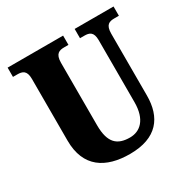

<svg xmlns="http://www.w3.org/2000/svg" viewBox="-163 -863 1006 1022"><g transform="rotate(-30 340.0 -352.0)"><path d="M350 10C517 10 583 -81 583 -215V-594C583 -650 607 -657 639 -657H666V-714H427V-657H453C484 -657 508 -650 508 -598V-217C508 -110 456 -66 394 -66C318 -66 274 -100 274 -210V-594C274 -650 300 -657 330 -657H356V-714H15V-657H41C72 -657 97 -650 97 -598V-218C97 -54 202 10 350 10Z"/></g></svg>

Font: Noto Serif Bengali Condensed Black
Style: Regular
Weight: 900
Width: 3
Designer: Juan Bruce, Universal Thirst, Indian Type Foundry and the Monotype Design Team.
Foundry: Monotype Imaging Inc.
Version: Version 2.003